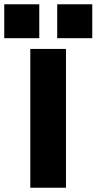

<svg xmlns="http://www.w3.org/2000/svg" viewBox="-97 -879 452 899"><path d="M170.9 -858.9H335V-700.2H170.9ZM-77.1 -858.9H86.9V-700.2H-77.1ZM44.9 -649.9H211.9V0H44.9Z"/></svg>

Font: Overused Grotesk ExtraBold
Style: Regular
Weight: 800
Version: Version 0.002